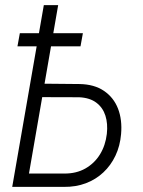

<svg xmlns="http://www.w3.org/2000/svg" viewBox="-20 -731 560 751"><path d="M135.3 -403.8 291 -402.3Q348.6 -401.4 386.7 -375.5Q424.8 -349.6 441.7 -305.9Q458.5 -262.2 453.6 -206.5Q449.7 -160.2 431.6 -122.1Q413.6 -84 384 -56.4Q354.5 -28.8 315.7 -14.2Q276.9 0.5 229.5 0H27.8L151.4 -710.9H207.5L93.3 -52.2H231.4Q278.3 -51.8 314 -72Q349.6 -92.3 371.1 -127.2Q392.6 -162.1 397.9 -207.5Q402.3 -247.1 392.3 -278.6Q382.3 -310.1 356.9 -329.3Q331.5 -348.6 289.6 -350.6L125.5 -351.1ZM304.2 -601.1 294.9 -549.8H48.3L57.6 -601.1Z"/></svg>

Font: Roboto Condensed Light
Style: Italic
Weight: 300
Italic angle: -12°
Designer: Christian Robertson
Foundry: Google
Version: Version 3.0; 2020